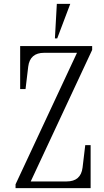

<svg xmlns="http://www.w3.org/2000/svg" viewBox="-20 -980 540 1000"><path d="M61 0V-20L381 -705H210Q136 -705 127 -633L113 -516H85V-740H460V-720L140 -35H327Q401 -35 410 -107L424 -224H452V0ZM266 -780 276 -960H346L278 -780Z"/></svg>

Font: Xanh Mono
Style: Regular
Weight: 400
Monospace: yes
Designer: Lam Bao, Duy Dao
Foundry: Yellow Type Foundry
Version: Version 3.101; ttfautohint (v1.8.3)